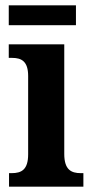

<svg xmlns="http://www.w3.org/2000/svg" viewBox="-20 -703 349 723"><path d="M13 -608H266V-683H13ZM14 0H294V-51H284C248 -51 222 -64 222 -123V-536H13V-485H26C61 -485 86 -472 86 -417V-122C86 -64 61 -51 24 -51H14Z"/></svg>

Font: Noto Serif Myanmar Condensed
Style: Bold
Weight: 700
Width: 3
Designer: Ben Mitchell and the Monotype Design Team
Foundry: Monotype Imaging Inc.
Version: Version 2.106